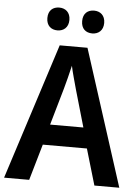

<svg xmlns="http://www.w3.org/2000/svg" viewBox="-60 -959 728 1006"><g transform="rotate(5 303.5 -456.5)"><path d="M153 -853C153 -813 178 -793 211 -793C243 -793 269 -813 269 -853C269 -893 243 -913 211 -913C178 -913 153 -894 153 -853ZM336 -853C336 -813 360 -793 394 -793C426 -793 452 -813 452 -853C452 -893 426 -913 394 -913C361 -913 336 -894 336 -853ZM475 0H606L376 -716H230L0 0H132L187 -190H419ZM335 -492 391 -298H216L272 -493C279 -519 295 -578 303 -615C310 -580 326 -526 335 -492Z"/></g></svg>

Font: Noto Sans Kannada SemiCondensed SemiBold
Style: Regular
Weight: 600
Width: 4
Designer: Jelle Bosma - Monotype Design Team
Foundry: Monotype Imaging Inc.
Version: Version 2.005